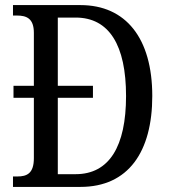

<svg xmlns="http://www.w3.org/2000/svg" viewBox="-20 -734 667 754"><path d="M31 0H296C484 0 578 -138 578 -357C578 -584 474 -714 296 -714H31V-673H46C84 -673 113 -662 113 -605V-397H33V-350H113V-113C113 -53 86 -41 48 -41H31ZM277 -50H207V-350H345V-397H207V-665H277C409 -665 475 -556 475 -357C475 -159 409 -50 277 -50Z"/></svg>

Font: Noto Serif Lao Condensed
Style: Regular
Weight: 400
Width: 3
Designer: Monotype Design Team
Foundry: Monotype Imaging Inc.
Version: Version 2.003